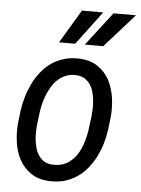

<svg xmlns="http://www.w3.org/2000/svg" viewBox="-54 -793 620 844"><g transform="rotate(5 256.0 -370.5)"><path d="M367.2 -749.5H273.4L185.1 -601.6H256.3ZM511.7 -749.5H412.6L298.8 -601.6H379.9ZM43 -287.6 37.1 -238.8C33.7 -210 34.2 -180.7 38.1 -151.4C41.5 -122.1 49.8 -95.7 62.5 -72.3C75.2 -48.3 92.8 -29.3 115.2 -14.2C137.7 1 166 8.8 199.7 9.8C223.6 10.3 245.6 7.8 265.6 1.5C285.6 -4.9 303.7 -13.7 319.8 -24.9C335.9 -36.1 350.6 -49.8 363.8 -65.9C376.5 -82 387.7 -99.1 397 -117.7C406.2 -136.2 414.1 -155.8 420.4 -176.8C426.3 -197.3 430.7 -217.8 433.6 -238.8L439.5 -288.6C442.9 -317.9 442.4 -347.2 438.5 -376.5C434.6 -405.8 426.3 -432.1 414.1 -456.1C401.4 -479.5 383.8 -499 361.3 -514.2C338.9 -529.3 310.5 -537.1 276.9 -538.1C252.9 -538.6 231.4 -536.1 211.4 -529.8C191.4 -523.4 172.9 -514.6 156.7 -503.4C140.6 -491.7 126 -478 113.3 -461.9C100.1 -445.8 88.9 -428.2 79.6 -409.2C70.3 -390.1 62.5 -370.6 56.6 -350.1C50.3 -329.1 45.9 -308.6 43 -287.6ZM121.1 -238.3 127.4 -288.6C128.9 -301.3 131.8 -314.5 135.3 -328.6C138.7 -342.3 143.6 -356 148.9 -369.1C154.3 -382.3 160.6 -394.5 168.5 -406.7C175.8 -418.5 184.6 -428.7 194.8 -437.5C205.1 -446.3 216.3 -453.1 229 -458C241.7 -462.9 255.9 -464.8 271.5 -464.4C286.1 -463.9 298.3 -460.4 308.6 -454.6C318.8 -448.7 327.1 -440.9 334 -431.6C340.3 -422.4 345.7 -411.6 349.1 -399.9C352.5 -387.7 355 -375.5 356.4 -362.8C357.9 -349.6 358.4 -336.9 357.9 -324.2C357.4 -311.5 356.4 -299.8 355.5 -289.1L349.1 -238.8C346.7 -218.3 342.3 -197.3 335.9 -176.3C329.6 -155.3 321.3 -136.2 310.1 -119.1C298.8 -102.1 284.7 -87.9 267.6 -77.6C250.5 -67.4 229.5 -62.5 204.6 -63.5C189.9 -64 177.7 -67.4 167.5 -73.2C157.2 -79.1 148.9 -86.9 142.6 -96.2C136.2 -105.5 130.9 -115.7 127.4 -127.9C124 -139.6 121.6 -151.9 120.1 -165C118.7 -177.7 118.2 -190.4 118.7 -203.1C119.1 -215.3 119.6 -227.1 121.1 -238.3Z"/></g></svg>

Font: Roboto Condensed
Style: Italic
Weight: 400
Designer: Google
Version: Version 1.000;PS 001.000;hotconv 1.0.88;makeotf.lib2.5.64775